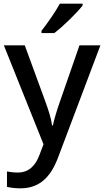

<svg xmlns="http://www.w3.org/2000/svg" viewBox="-20 -786 567 1046"><path d="M430 -756V-766H306C282 -721 235 -655 206 -618V-606H276C324 -642 402 -719 430 -756ZM1 -539 217 0 195 58C174 115 138 154 77 154C54 154 32 151 18 148V232C35 236 59 240 92 240C196 240 257 177 296 73L527 -539H413L307 -234C290 -186 275 -136 268 -102H264C258 -144 244 -186 227 -233L115 -539Z"/></svg>

Font: Noto Sans Hanifi Rohingya Medium
Style: Regular
Weight: 500
Designer: Monotype Design Team and DaltonMaag
Foundry: Google LLC
Version: Version 2.102